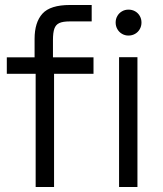

<svg xmlns="http://www.w3.org/2000/svg" viewBox="-20 -750 654 770"><path d="M260.7 -730H347.7V-664.1H259.3Q231.9 -664.1 217.8 -657.5Q203.6 -650.9 198 -635Q192.4 -619.1 192.4 -589.4V-520H118.7V-594.2Q118.7 -660.2 150.1 -695.1Q181.6 -730 260.7 -730ZM7.3 -520H355V-454.1H7.3ZM196.8 -502.4V0H123V-502.4ZM531.2 -520.5V0H457.5V-520.5ZM443.8 -659.7Q443.8 -674.3 450.7 -686Q457.5 -697.8 469.3 -704.6Q481 -711.4 495.1 -711.4Q509.9 -711.4 521.8 -704.7Q533.7 -697.9 540.5 -686.1Q547.4 -674.3 547.4 -659.7Q547.4 -645 540.5 -633.1Q533.7 -621.1 521.8 -614.3Q509.9 -607.4 495.1 -607.4Q481 -607.4 469.3 -614.3Q457.5 -621.1 450.7 -633.1Q443.8 -645 443.8 -659.7Z"/></svg>

Font: Wand UI Pro
Style: Regular
Weight: 400
Designer: Andreas Faust
Version: Version 1.003;FEAKit 1.0